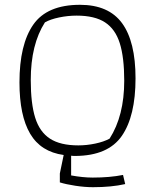

<svg xmlns="http://www.w3.org/2000/svg" viewBox="-20 -642 646 799"><path d="M229 117V80L245 3Q150 -10 105.5 -85.5Q61 -161 61 -299Q61 -457 118.5 -539.5Q176 -622 313 -622Q432 -622 488 -545.5Q544 -469 544 -316Q544 -159 487 -76.5Q430 6 294 7Q282 7 276 6V88Q325 97 366 97Q437 97 492 86L501 124Q444 137 367 137Q333 137 293.5 131Q254 125 229 117ZM436 -65Q497 -160 497 -306Q497 -403 478.5 -462Q460 -521 417 -549Q374 -577 299 -577Q263 -577 226.5 -569.5Q190 -562 167 -549Q108 -457 108 -309Q108 -211 126.5 -152Q145 -93 188 -65Q231 -37 306 -37Q341 -37 376.5 -44.5Q412 -52 436 -65Z"/></svg>

Font: Athiti Light
Style: Regular
Weight: 300
Designer: CadsonDemak Team
Foundry: CadsonDemak
Version: Version 1.033